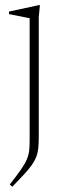

<svg xmlns="http://www.w3.org/2000/svg" viewBox="-20 -466 244 748"><path d="M95.5 -395Q90 -396 76.8 -398.8Q63.5 -401.5 47 -404.8Q30.5 -408 15 -411V-421L131.5 -446H135.5L131 -400V68.5Q131 93.5 129 112Q127 130.5 121 145.8Q115 161 103.8 177Q92.5 193 74 213Q55.5 233 28 261.5L18 252.5Q45.5 218 61.2 195.2Q77 172.5 84.5 154.8Q92 137 93.8 119.5Q95.5 102 95.5 78Z"/></svg>

Font: Newsreader 24pt ExtraLight
Style: Regular
Weight: 250
Designer: Hugues Gentile
Foundry: Production Type
Version: Version 1.003